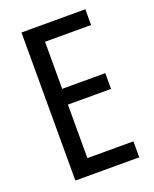

<svg xmlns="http://www.w3.org/2000/svg" viewBox="-135 -792 700 870"><g transform="rotate(-20 215.5 -357.0)"><path d="M384 0H76V-714H384V-638H162V-411H370V-335H162V-77H384Z"/></g></svg>

Font: Noto Sans Display Condensed
Style: Regular
Weight: 400
Width: 3
Designer: Monotype Design Team
Foundry: Monotype Imaging Inc.
Version: Version 2.003